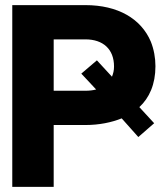

<svg xmlns="http://www.w3.org/2000/svg" viewBox="-20 -731 650 751"><path d="M28 0H190V-242H314C368 -242 416 -252 456 -268L521 -195L583 -249L525 -312C564 -348 588 -401 588 -472C588 -505 582 -538 570 -568C532 -658 441 -711 314 -711H28ZM190 -376V-577H314C384 -577 426 -538 426 -471C426 -455 423 -444 418 -431L359 -495L298 -443L356 -381C345 -378 330 -376 314 -376Z"/></svg>

Font: Asimov Pro
Style: Blk
Weight: 900
Designer: Google
Version: Version 2.000980; 2014